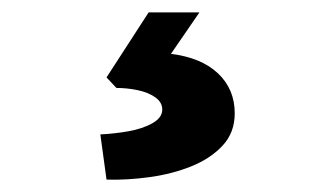

<svg xmlns="http://www.w3.org/2000/svg" viewBox="-20 -44 540 310"><path d="M152 246 142 173Q164 172 187 168Q210 164 226 155Q242 146 242 133Q242 121 230.5 113Q219 105 202 101.5Q185 98 168 98L152 81L220 -24H302L256 43Q305 49 332 74.5Q359 100 359 139Q359 170 339.5 191Q320 212 289 224.5Q258 237 221.5 242Q185 247 152 246Z"/></svg>

Font: Lexend Peta
Style: Bold
Weight: 700
Designer: Bonnie Shaver-Troup, Thomas Jockin
Foundry: Lexend
Version: Version 1.007